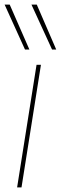

<svg xmlns="http://www.w3.org/2000/svg" viewBox="-40 -810 263 830"><path d="M53 0H34L118 -530H137ZM68 -596 -20 -790H2L87 -596ZM185 -596 96 -790H119L203 -596Z"/></svg>

Font: Georama Thin
Style: Italic
Weight: 100
Italic angle: -9°
Designer: Jean-Baptiste Levee
Foundry: Production Type
Version: Version 1.000